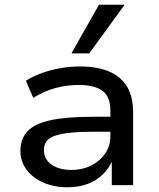

<svg xmlns="http://www.w3.org/2000/svg" viewBox="-20 -780 668 809"><path d="M264 9Q207 9 162 -11Q117 -31 91.5 -65.5Q66 -100 66 -144Q66 -195 96 -227Q126 -259 193 -273.5Q260 -288 372 -288H460V-225H375Q315 -225 274.5 -220.5Q234 -216 210 -207.5Q186 -199 175.5 -184Q165 -169 165 -148Q165 -109 197 -86.5Q229 -64 282 -64Q327 -64 364 -82.5Q401 -101 423 -133Q445 -165 445 -204V-316Q445 -372 412 -397Q379 -422 311 -422Q261 -422 213.5 -409Q166 -396 120 -368L89 -440Q120 -459 157.5 -472.5Q195 -486 236 -493Q277 -500 317 -500Q389 -500 439 -479Q489 -458 515 -415.5Q541 -373 541 -305V0H451V-110H456Q443 -76 416.5 -48.5Q390 -21 352 -6Q314 9 264 9ZM281 -555 397 -760H505L356 -555Z"/></svg>

Font: Nunito Sans 10pt SemiExpanded Medium
Style: Regular
Weight: 500
Width: 6
Designer: Vernon Adams
Foundry: Vernon Adams
Version: Version 3.101;gftools[0.9.27]